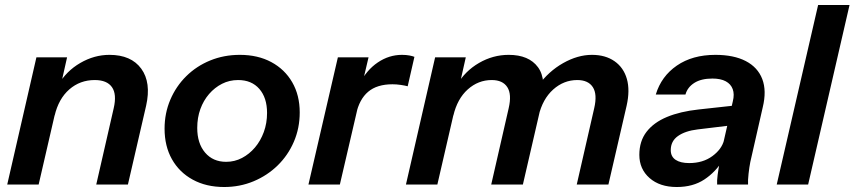

<svg xmlns="http://www.w3.org/2000/svg" viewBox="-20 -740 3427 770"><path d="M9 0 126 -510H249L222 -390H225L135 0ZM366 0 436 -306Q449 -362 429 -390.5Q409 -419 360 -419Q301 -419 258 -381.5Q215 -344 199 -276L214 -400Q246 -455 302 -487.5Q358 -520 419 -520Q506 -520 546.5 -464.5Q587 -409 566 -316L493 0Z M879 10Q807 10 753 -19.5Q699 -49 669.5 -101.5Q640 -154 640 -224Q640 -286 663 -340Q686 -394 727 -434.5Q768 -475 823 -497.5Q878 -520 942 -520Q1014 -520 1068 -491Q1122 -462 1152 -410Q1182 -358 1182 -289Q1182 -226 1158.5 -171.5Q1135 -117 1093.5 -76.5Q1052 -36 997 -13Q942 10 879 10ZM887 -91Q921 -91 950.5 -106.5Q980 -122 1002.5 -148.5Q1025 -175 1038 -210.5Q1051 -246 1051 -287Q1051 -348 1020 -383.5Q989 -419 935 -419Q900 -419 870.5 -404Q841 -389 818.5 -363Q796 -337 783.5 -302.5Q771 -268 771 -227Q771 -165 802.5 -128Q834 -91 887 -91Z M1217 0 1335 -510H1458L1429 -387H1433L1343 0ZM1408 -282 1422 -404Q1450 -459 1495 -489.5Q1540 -520 1592 -520Q1609 -520 1622 -517.5Q1635 -515 1642 -512L1615 -394Q1604 -397 1587 -399.5Q1570 -402 1554 -402Q1492 -402 1456.5 -372Q1421 -342 1408 -282Z M1608 0 1725 -510H1848L1821 -390H1824L1734 0ZM1950 0 2020 -306Q2033 -362 2014.5 -390.5Q1996 -419 1952 -419Q1898 -419 1856 -381.5Q1814 -344 1798 -276L1813 -400Q1845 -455 1901 -487.5Q1957 -520 2020 -520Q2101 -520 2137.5 -470.5Q2174 -421 2150 -316L2077 0ZM2293 0 2363 -306Q2376 -362 2357.5 -390.5Q2339 -419 2295 -419Q2241 -419 2198.5 -381Q2156 -343 2140 -275L2138 -396Q2180 -454 2238.5 -487Q2297 -520 2354 -520Q2408 -520 2444.5 -494.5Q2481 -469 2494 -423.5Q2507 -378 2493 -316L2420 0Z M2856 0Q2855 -15 2858 -38.5Q2861 -62 2867 -93H2864L2919 -334Q2926 -362 2918.5 -382.5Q2911 -403 2890.5 -414Q2870 -425 2837 -425Q2792 -425 2764.5 -407.5Q2737 -390 2729 -361H2610Q2632 -434 2694.5 -477Q2757 -520 2849 -520Q2923 -520 2971 -495Q3019 -470 3037 -423Q3055 -376 3039 -310L2989 -90Q2985 -70 2982 -43Q2979 -16 2980 0ZM2694 10Q2626 10 2585 -26Q2544 -62 2544 -119Q2544 -174 2573 -211.5Q2602 -249 2655 -271Q2708 -293 2782 -301L2937 -318L2919 -238L2778 -221Q2728 -215 2699 -194.5Q2670 -174 2670 -138Q2670 -112 2689.5 -99Q2709 -86 2744 -86Q2799 -86 2837 -114Q2875 -142 2884 -179L2880 -99Q2850 -50 2804.5 -20Q2759 10 2694 10Z M3095 0 3261 -720H3387L3221 0Z"/></svg>

Font: Instrument Sans SemiBold
Style: Italic
Weight: 600
Italic angle: -13°
Designer: Rodrigo Fuenzalida
Foundry: fragTYPE
Version: Version 1.000;gftools[0.9.28]